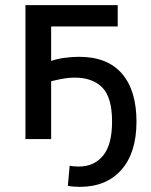

<svg xmlns="http://www.w3.org/2000/svg" viewBox="-20 -541 587 747"><path d="M290 186Q279 186 266 185Q253 184 244 182L251 104Q257 105 266 106Q275 107 286 107Q346 107 381 64.5Q416 22 416 -68Q416 -162 378 -200.5Q340 -239 271 -239Q244 -239 215 -233Q186 -227 179 -225V0H79V-521H438V-438H179V-304Q202 -312 231.5 -316Q261 -320 288 -320Q398 -320 454.5 -254.5Q511 -189 511 -68Q511 53 452.5 119.5Q394 186 290 186Z"/></svg>

Font: Ubuntu Sans Medium
Style: Regular
Weight: 500
Designer: Dalton Maag Ltd
Foundry: Dalton Maag Ltd
Version: Version 1.006; ttfautohint (v1.8.4.7-5d5b)